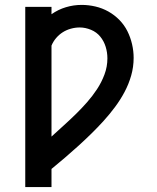

<svg xmlns="http://www.w3.org/2000/svg" viewBox="-20 -548 640 783"><path d="M83 215V-520H190V-490Q217 -509 248.5 -518.5Q280 -528 313 -528Q341 -528 369 -521.5Q397 -515 422 -501Q447 -487 467 -466.5Q487 -446 499.5 -421Q512 -396 518.5 -368Q525 -340 525 -312Q525 -275 515 -240Q505 -205 488 -173Q471 -141 449 -111.5Q427 -82 403 -55.5Q379 -29 353 -3.5Q327 22 300 46.5Q273 71 245.5 94.5Q218 118 190 141V215ZM190 9Q215 -14 240 -36.5Q265 -59 289 -82.5Q313 -106 335 -131Q357 -156 375.5 -184Q394 -212 406 -244Q418 -276 418 -310Q418 -334 411 -357Q404 -380 389 -398.5Q374 -417 351 -426.5Q328 -436 305 -436Q287 -436 269 -431Q251 -426 236 -416.5Q221 -407 209 -393Q197 -379 190 -362Z"/></svg>

Font: Iosevka Custom SmBdEx
Style: Regular
Weight: 600
Width: 7
Monospace: yes
Designer: Belleve Invis
Foundry: Belleve Invis
Version: Version 11.2.4; ttfautohint (v1.8.4)